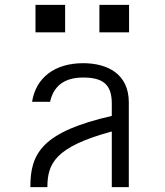

<svg xmlns="http://www.w3.org/2000/svg" viewBox="-20 -770 680 790"><path d="M112 -351H186C199 -409 237 -451 322 -451C403 -451 440 -423 440 -344V-293C155 -228 104 -140 105 0H175C175 -97 207 -166 440 -229V0H510V-349C510 -466 422 -510 322 -510C204 -510 127 -449 112 -351ZM126 -637H248V-750H126ZM389 -637H511V-750H389Z"/></svg>

Font: altertype_V2
Style: Regular
Weight: 400
Designer: Simon Renaud
Version: Version 2.001;Glyphs 3.1.2 (3151)